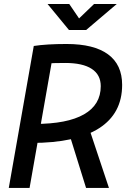

<svg xmlns="http://www.w3.org/2000/svg" viewBox="-20 -918 626 938"><path d="M78.6 -219.7 94.7 -312.5H149.4Q308.6 -312.5 390.4 -359.4Q472.2 -406.2 472.2 -497.1Q472.2 -552.7 428.2 -581.5Q384.3 -610.4 298.8 -610.4Q194.8 -610.4 128.9 -600.6L145 -693.4Q207.5 -703.1 305.2 -703.1Q439 -703.1 507.8 -652.6Q576.7 -602.1 576.7 -503.4Q576.7 -363.8 464.4 -291.7Q352.1 -219.7 133.3 -219.7ZM22.9 0 145 -693.4H246.6L124.5 0ZM400.4 0 304.7 -307.6H409.7L512.2 0ZM316.9 -771.5 212.4 -898.4H318.4L370.1 -822.3H360.4L439.5 -898.4H550.3L400.9 -771.5Z"/></svg>

Font: Cascadia Mono NF
Style: Italic
Weight: 400
Italic angle: -10°
Monospace: yes
Designer: Aaron Bell
Foundry: Saja Typeworks
Version: Version 2404.023